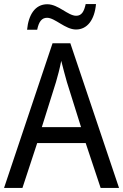

<svg xmlns="http://www.w3.org/2000/svg" viewBox="-20 -930 610 950"><path d="M114 -783H164C172 -822 186 -842 213 -842C252 -842 303 -784 356 -784C412 -784 448 -832 455 -910H404C396 -873 384 -852 357 -852C316 -852 269 -909 214 -909C153 -909 121 -856 114 -783ZM478 0H569L328 -716H240L0 0H91L164 -222H404ZM311 -524 381 -301H187L257 -524C265 -551 276 -592 283 -629C289 -602 305 -547 311 -524Z"/></svg>

Font: Noto Sans Devanagari SemiCondensed
Style: Regular
Weight: 400
Width: 4
Designer: Jelle Bosma - Monotype Design Team
Foundry: Monotype Imaging Inc.
Version: Version 2.004